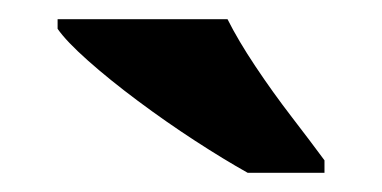

<svg xmlns="http://www.w3.org/2000/svg" viewBox="-20 -786 398 200"><path d="M238 -606Q213 -620 183 -639.5Q153 -659 123.5 -681Q94 -703 71.5 -723Q49 -743 40 -756V-766H217Q228 -744 246 -717Q264 -690 284 -664Q304 -638 318 -619V-606Z"/></svg>

Font: Noto Serif Bengali ExtraBold
Style: Regular
Weight: 800
Designer: Juan Bruce, Universal Thirst, Indian Type Foundry and the Monotype Design Team.
Foundry: Monotype Imaging Inc.
Version: Version 2.003